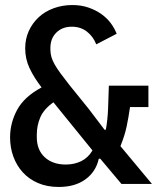

<svg xmlns="http://www.w3.org/2000/svg" viewBox="-20 -730 640 762"><path d="M20 -185Q20 -242 48 -294Q76 -346 145 -383Q115 -422 97.5 -459Q80 -496 80 -538Q80 -576 94.5 -607.5Q109 -639 134 -662Q159 -685 193.5 -697.5Q228 -710 267 -710Q302 -710 331 -700Q360 -690 382.5 -674Q405 -658 420 -637.5Q435 -617 443 -596L362 -554Q350 -585 325 -604.5Q300 -624 265 -624Q227 -624 203.5 -600.5Q180 -577 180 -540V-533Q180 -518 184 -504Q188 -490 197 -474Q206 -458 220.5 -438.5Q235 -419 256 -392L332 -298L395 -215H400Q407 -252 409 -300Q411 -348 412 -390H569V-305H496Q490 -263 482.5 -227.5Q475 -192 458 -150L583 0H462L378 -100H372Q361 -49 319.5 -18.5Q278 12 213 12Q167 12 131 -3.5Q95 -19 70.5 -46Q46 -73 33 -108.5Q20 -144 20 -185ZM347 -133 192 -324Q154 -297 140 -264.5Q126 -232 126 -195V-186Q126 -135 157.5 -106Q189 -77 241 -77Q275 -77 302.5 -90.5Q330 -104 347 -133Z"/></svg>

Font: IBM Plaex Mono Medium
Style: Regular
Weight: 500
Designer: Mike Abbink, Paul van der Laan, Pieter van Rosmalen
Foundry: Bold Monday
Version: Version 2.003